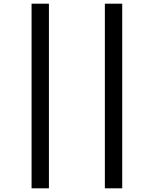

<svg xmlns="http://www.w3.org/2000/svg" viewBox="-20 -785 835 1040"><path d="M151 235H245V-765H151ZM548 235H642V-765H548Z"/></svg>

Font: Noto Sans Display Condensed Medium
Style: Regular
Weight: 500
Width: 3
Designer: Monotype Design Team
Foundry: Monotype Imaging Inc.
Version: Version 1.900